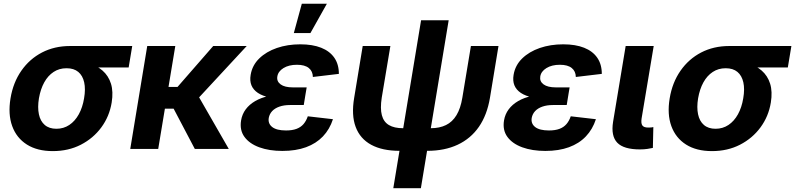

<svg xmlns="http://www.w3.org/2000/svg" viewBox="-20 -775 4138 999"><path d="M254.9 11.2Q173.8 11.2 119.9 -22.9Q65.9 -57.1 43.5 -118.9Q21 -180.7 34.7 -263.2Q48.3 -345.7 91.1 -407Q133.8 -468.3 198.7 -502Q263.7 -535.6 344.7 -535.6H668L649.4 -423.8H418.5L325.7 -419.9Q288.1 -419.9 258.8 -400.6Q229.5 -381.3 210.2 -346.4Q190.9 -311.5 182.6 -263.7Q174.8 -216.3 182.4 -180.4Q189.9 -144.5 212.9 -124.8Q235.8 -105 273.4 -105Q311 -105 340.6 -124.8Q370.1 -144.5 389.9 -180.2Q409.7 -215.8 417.5 -263.7Q425.8 -311.5 418 -346.7Q410.2 -381.8 387.2 -400.9Q364.3 -419.9 326.7 -419.9L333 -460.9Q389.6 -460.9 435.8 -448Q481.9 -435.1 513.2 -408Q544.4 -380.9 557.4 -339.4Q570.3 -297.9 561 -241.2Q549.3 -169.4 507.3 -112.3Q465.3 -55.2 400.6 -22Q335.9 11.2 254.9 11.2Z M892.1 -535.6 803.2 0H657.7L746.1 -535.6ZM1263.7 -535.6 961.4 -209.5H804.2L819.3 -322.8H903.8L1089.4 -535.6ZM993.7 0 880.4 -215.3 1003.4 -290.5 1170.4 0Z M1449.2 10.3Q1380.9 10.3 1329.3 -8.5Q1277.8 -27.3 1252 -62.7Q1226.1 -98.1 1234.4 -148.4Q1239.7 -180.7 1258.5 -206.1Q1277.3 -231.4 1308.1 -249.3Q1338.9 -267.1 1381.3 -276.4Q1423.8 -285.6 1477.1 -285.6H1569.8L1560.5 -228.5H1488.3Q1457.5 -228.5 1433.8 -220.2Q1410.2 -211.9 1396.2 -197Q1382.3 -182.1 1378.4 -161.6Q1373.5 -131.8 1396.5 -114Q1419.4 -96.2 1468.3 -96.2Q1500.5 -96.2 1522.7 -104.5Q1544.9 -112.8 1559.1 -129.2Q1573.2 -145.5 1581.5 -169.9L1712.4 -154.8Q1695.3 -102.1 1660.2 -65.2Q1625 -28.3 1572.3 -9Q1519.5 10.3 1449.2 10.3ZM1475.1 -259.8Q1422.9 -259.8 1384.5 -267.6Q1346.2 -275.4 1322 -291.5Q1297.9 -307.6 1288.3 -331.1Q1278.8 -354.5 1284.2 -385.7Q1292.5 -435.5 1328.9 -470.9Q1365.2 -506.3 1420.7 -525.4Q1476.1 -544.4 1542.5 -544.4Q1606.4 -544.4 1651.1 -526.6Q1695.8 -508.8 1719.5 -474.6Q1743.2 -440.4 1743.2 -390.6L1607.9 -374.5Q1607.4 -404.3 1586.7 -421.1Q1565.9 -438 1524.9 -438Q1482.9 -438 1454.8 -420.7Q1426.8 -403.3 1422.9 -376.5Q1418.9 -351.6 1440.2 -335.9Q1461.4 -320.3 1504.4 -320.3H1575.7L1565.4 -259.8ZM1508.8 -603 1550.3 -755.4H1680.7L1595.2 -603Z M2059.1 9.8Q1969.2 9.8 1911.4 -21.7Q1853.5 -53.2 1830.6 -114.5Q1807.6 -175.8 1822.8 -266.1L1867.2 -535.6H2011.2L1966.3 -267.1Q1957.5 -210.9 1966.8 -175.8Q1976.1 -140.6 2003.7 -124.3Q2031.2 -107.9 2077.1 -107.9H2221.2Q2267.1 -107.9 2300.5 -124.3Q2334 -140.6 2355.2 -175.8Q2376.5 -210.9 2385.7 -267.1L2430.2 -535.6H2573.7L2529.3 -266.1Q2514.2 -176.3 2471.7 -115Q2429.2 -53.7 2361.3 -22Q2293.5 9.8 2203.1 9.8ZM2026.4 204.1 2170.9 -669.4H2314.5L2169.9 204.1Z M2817.4 10.3Q2749 10.3 2697.5 -8.5Q2646 -27.3 2620.1 -62.7Q2594.2 -98.1 2602.5 -148.4Q2607.9 -180.7 2626.7 -206.1Q2645.5 -231.4 2676.3 -249.3Q2707 -267.1 2749.5 -276.4Q2792 -285.6 2845.2 -285.6H2938L2928.7 -228.5H2856.4Q2825.7 -228.5 2802 -220.2Q2778.3 -211.9 2764.4 -197Q2750.5 -182.1 2746.6 -161.6Q2741.7 -131.8 2764.6 -114Q2787.6 -96.2 2836.4 -96.2Q2868.7 -96.2 2890.9 -104.5Q2913.1 -112.8 2927.2 -129.2Q2941.4 -145.5 2949.7 -169.9L3080.6 -154.8Q3063.5 -102.1 3028.3 -65.2Q2993.2 -28.3 2940.4 -9Q2887.7 10.3 2817.4 10.3ZM2843.3 -259.8Q2791 -259.8 2752.7 -267.6Q2714.4 -275.4 2690.2 -291.5Q2666 -307.6 2656.5 -331.1Q2647 -354.5 2652.3 -385.7Q2660.6 -435.5 2697 -470.9Q2733.4 -506.3 2788.8 -525.4Q2844.2 -544.4 2910.6 -544.4Q2974.6 -544.4 3019.3 -526.6Q3064 -508.8 3087.6 -474.6Q3111.3 -440.4 3111.3 -390.6L2976.1 -374.5Q2975.6 -404.3 2954.8 -421.1Q2934.1 -438 2893.1 -438Q2851.1 -438 2823 -420.7Q2794.9 -403.3 2791 -376.5Q2787.1 -351.6 2808.3 -335.9Q2829.6 -320.3 2872.6 -320.3H2943.8L2933.6 -259.8Z M3310.1 2.4Q3225.1 2.4 3191.7 -32.5Q3158.2 -67.4 3169.9 -141.1L3235.4 -535.6H3381.3L3318.4 -159.2Q3314.5 -133.8 3322 -122.6Q3329.6 -111.3 3352.5 -111.3Q3361.8 -111.3 3368.2 -111.8Q3374.5 -112.3 3379.4 -113.8L3377 -5.4Q3365.7 -2.9 3348.4 -0.2Q3331.1 2.4 3310.1 2.4Z M3684.6 11.2Q3603.5 11.2 3549.6 -22.9Q3495.6 -57.1 3473.1 -118.9Q3450.7 -180.7 3464.4 -263.2Q3478 -345.7 3520.8 -407Q3563.5 -468.3 3628.4 -502Q3693.4 -535.6 3774.4 -535.6H4097.7L4079.1 -423.8H3848.1L3755.4 -419.9Q3717.8 -419.9 3688.5 -400.6Q3659.2 -381.3 3639.9 -346.4Q3620.6 -311.5 3612.3 -263.7Q3604.5 -216.3 3612.1 -180.4Q3619.6 -144.5 3642.6 -124.8Q3665.5 -105 3703.1 -105Q3740.7 -105 3770.3 -124.8Q3799.8 -144.5 3819.6 -180.2Q3839.4 -215.8 3847.2 -263.7Q3855.5 -311.5 3847.7 -346.7Q3839.8 -381.8 3816.9 -400.9Q3793.9 -419.9 3756.3 -419.9L3762.7 -460.9Q3819.3 -460.9 3865.5 -448Q3911.6 -435.1 3942.9 -408Q3974.1 -380.9 3987.1 -339.4Q4000 -297.9 3990.7 -241.2Q3979 -169.4 3937 -112.3Q3895 -55.2 3830.3 -22Q3765.6 11.2 3684.6 11.2Z"/></svg>

Font: Inter 20pt
Style: Bold Italic
Weight: 700
Italic angle: -9.3988°
Version: Version 4.001;git-66647c0bb